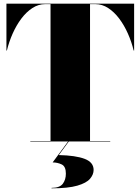

<svg xmlns="http://www.w3.org/2000/svg" viewBox="-20 -770 764 1045"><path d="M338.5 175Q338.5 135.5 315.5 124.8Q292.5 114 266.5 114L350.5 0H354.5L300 74Q391.5 76 440.5 94.5Q489.5 113 489.5 155Q489.5 180 470 203Q450.5 226 400.8 240.5Q351 255 260.5 255V252.5Q305 252.5 321.8 230.2Q338.5 208 338.5 175ZM145 -2.5H255V-747.5H225.5Q189 -747.5 156.2 -726.2Q123.5 -705 96.2 -668.8Q69 -632.5 49 -587.5Q29 -542.5 17.5 -495H15V-750H710V-495H707.5Q696 -542.5 676 -587.5Q656 -632.5 628.8 -668.8Q601.5 -705 568.8 -726.2Q536 -747.5 499.5 -747.5H470V-2.5H580V0H145Z"/></svg>

Font: Bodoni* 72pt Fatface
Style: Regular
Weight: 900
Version: Version 2.3